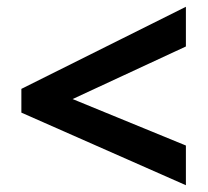

<svg xmlns="http://www.w3.org/2000/svg" viewBox="-20 -645 612 566"><path d="M528 -99V-216L194 -353L528 -508V-625L43 -383V-313Z"/></svg>

Font: Noto Sans Bassa Vah
Style: Bold
Weight: 700
Designer: Monotype Design Team
Foundry: Monotype Imaging Inc.
Version: Version 2.002